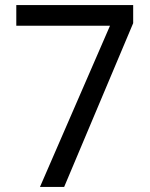

<svg xmlns="http://www.w3.org/2000/svg" viewBox="-20 -734 591 754"><path d="M412 -633H44V-714H503V-643L232 0H137Z"/></svg>

Font: lgurmukhi15
Style: Book
Weight: 400
Designer: Jelle Bosma - Monotype Design Team
Foundry: Monotype Imaging Inc.
Version: Version 2.003